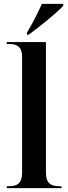

<svg xmlns="http://www.w3.org/2000/svg" viewBox="-20 -979 354 999"><path d="M120 -809V-799H130C185 -839 278 -914 309 -949V-959H198C178 -914 148 -854 120 -809ZM15 0H300V-10H289C247 -10 219 -23 219 -82V-760H15V-750H27C63 -750 95 -740 95 -683V-81C95 -22 67 -10 25 -10H15Z"/></svg>

Font: Noto Serif Display SemiCondensed SemiBold
Style: Regular
Weight: 600
Width: 4
Designer: Monotype Design Team
Foundry: Monotype Imaging Inc.
Version: Version 2.009